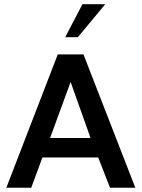

<svg xmlns="http://www.w3.org/2000/svg" viewBox="-20 -884 667 904"><path d="M9.8 0 252 -627.9H373L617.2 0H498L442.4 -142.6H179.7L127 0ZM215.8 -234.4H406.2L312.5 -498ZM287.1 -709 368.2 -864.3H475.6L346.7 -709Z"/></svg>

Font: Padauk
Style: Bold
Weight: 700
Designer: Debbi Hosken, Becca Hirsbrunner Spalinger
Foundry: SIL International
Version: Version 5.003